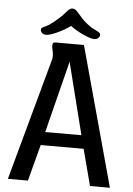

<svg xmlns="http://www.w3.org/2000/svg" viewBox="-63 -1031 748 1078"><g transform="rotate(5 310.5 -492.0)"><path d="M165 -824Q147 -825 139.5 -836Q132 -847 136 -857Q138 -861 146.5 -865.5Q155 -870 166.5 -875.5Q178 -881 183 -885Q211 -905 233.5 -926Q256 -947 265 -958.5Q274 -970 283 -977Q292 -984 301 -984Q316 -984 326.5 -972Q337 -960 360 -934.5Q383 -909 420 -885Q425 -882 437 -876.5Q449 -871 457 -866Q465 -861 467 -857Q471 -847 463.5 -836Q456 -825 438 -824Q417 -824 375.5 -843Q334 -862 302 -886Q269 -862 227.5 -843Q186 -824 165 -824ZM383 -786 598 0H486L432 -205H190L136 0H23L213 -693Q216 -717 211 -736.5Q206 -756 206 -767Q206 -774 207.5 -778.5Q209 -783 214.5 -784.5Q220 -786 221 -786Q222 -786 230 -786ZM209 -280H413L311 -685Z"/></g></svg>

Font: Coupeur_Texte
Style: Regular
Weight: 400
Designer: Léa Rolland
Version: Version 1.000;PS 001.000;hotconv 1.0.88;makeotf.lib2.5.64775